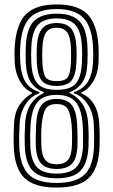

<svg xmlns="http://www.w3.org/2000/svg" viewBox="-20 -829 507 858"><path d="M233 9.2Q133.8 9.2 89.4 -33.6Q45 -76.5 41.5 -174.5Q40.5 -199 40.9 -224.2Q41.2 -249.5 43 -281.8Q46.2 -328.8 67.5 -360.2Q88.8 -391.8 123.2 -412.2V-415.8Q91.5 -428.2 70.4 -464.2Q49.2 -500.2 46 -546Q44.8 -563.8 44.8 -586.1Q44.8 -608.5 46 -625.5Q53.8 -725.2 97.8 -767.2Q141.8 -809.2 233 -809.2Q326.5 -809.2 369.9 -766.5Q413.2 -723.8 420 -625.5Q421.2 -608 421.2 -587.9Q421.2 -567.8 420 -545.8Q417.2 -499.2 395.6 -463.6Q374 -428 343 -415.8V-412.2Q378.2 -397.5 399 -364.5Q419.8 -331.5 423.2 -280.8Q425.2 -248.8 425.5 -223.2Q425.8 -197.8 424.8 -172.5Q421.2 -76 376.6 -33.4Q332 9.2 233 9.2ZM233 -53.2Q294 -53.2 321.2 -82.2Q348.5 -111.2 351 -177.5Q351.5 -197 351.2 -221.2Q351 -245.5 349.2 -275Q343.8 -344 317 -374.5Q290.2 -405 233 -405Q176.5 -405 149.5 -374.9Q122.5 -344.8 117 -275.2Q115 -246.8 114.8 -223.6Q114.5 -200.5 115.5 -177.2Q117.8 -113 144 -83.1Q170.2 -53.2 233 -53.2ZM233 -74Q186.2 -74 164.1 -97.9Q142 -121.8 140 -178.8Q139.2 -196.5 139.8 -222Q140.2 -247.5 141.5 -273.2Q144.8 -333.8 166.1 -360.2Q187.5 -386.8 233 -386.8Q280.8 -386.8 301.1 -359.2Q321.5 -331.8 324.8 -273.2Q326.2 -245.2 326.6 -221.8Q327 -198.2 326.2 -178.5Q324 -122.5 302.5 -98.2Q281 -74 233 -74ZM233 -94.8Q267.8 -94.8 283.8 -114.4Q299.8 -134 301.5 -179.2Q302.2 -193.5 302.1 -219.2Q302 -245 300 -271.8Q294.8 -325.5 280.6 -344.9Q266.5 -364.2 233 -364.2Q199.8 -364.2 185.6 -344.9Q171.5 -325.5 166.2 -271.5Q164.2 -246.2 164.1 -221.2Q164 -196.2 164.8 -177.8Q166.5 -133.8 182.5 -114.2Q198.5 -94.8 233 -94.8ZM233 -11.5Q319 -11.5 358 -49.2Q397 -87 400.2 -175.2Q401 -195.5 400.8 -220.6Q400.5 -245.8 398.8 -278.8Q395.5 -327.8 371.1 -364.1Q346.8 -400.5 310 -412.2V-417.5Q354.5 -432.5 373.1 -464.2Q391.8 -496 395.5 -546Q396.8 -566.8 396.8 -585.2Q396.8 -603.8 395.5 -624.8Q389.5 -712.8 351.2 -750.6Q313 -788.5 233 -788.5Q152.5 -788.5 114.5 -750.5Q76.5 -712.5 70.8 -623.8Q69.5 -606 69.5 -587.8Q69.5 -569.5 70.8 -546.8Q74.5 -496.2 93 -464.5Q111.5 -432.8 156 -417.5V-412.2Q119.5 -400.5 95.2 -364.2Q71 -328 67.8 -279.2Q65.8 -244.8 65.5 -221.4Q65.2 -198 66 -175.5Q69.5 -88 107.9 -49.8Q146.2 -11.5 233 -11.5ZM233 -32.2Q160 -32.2 126.8 -65.6Q93.5 -99 90.8 -176.5Q90 -198.5 90.2 -222Q90.5 -245.5 92.2 -276.2Q96 -333.2 119.1 -366Q142.2 -398.8 176 -413.5V-417Q140 -429.8 119.2 -459.6Q98.5 -489.5 95.2 -547.8Q94.5 -565.8 94.5 -584.4Q94.5 -603 95.2 -621.8Q99 -703 132.5 -735.4Q166 -767.8 233 -767.8Q304 -767.8 335.6 -733.6Q367.2 -699.5 370.8 -621.8Q371.5 -601.8 371.6 -584.9Q371.8 -568 370.8 -547.8Q368 -490 347.5 -460Q327 -430 290.5 -417V-413.5Q323.8 -399 347 -366.4Q370.2 -333.8 374 -277Q376.2 -240.5 376.2 -219.5Q376.2 -198.5 375.5 -176.2Q372.5 -101.2 340.5 -66.8Q308.5 -32.2 233 -32.2ZM233 -427.5Q294.8 -427.5 318.9 -455.9Q343 -484.2 346 -548.5Q347.2 -569.2 347.1 -585.2Q347 -601.2 346.2 -619.5Q343.2 -687.8 316.9 -717.2Q290.5 -746.8 233 -746.8Q175.8 -746.8 149.5 -717.4Q123.2 -688 120 -620Q119 -599.2 119.1 -584.1Q119.2 -569 120 -548.5Q123.2 -482.5 148.2 -455Q173.2 -427.5 233 -427.5ZM233 -445Q187 -445 167.2 -468.1Q147.5 -491.2 144.5 -549.8Q143.8 -568 143.9 -585.8Q144 -603.5 144.5 -618Q147.5 -676 168 -701Q188.5 -726 233 -726Q277.8 -726 298.2 -701Q318.8 -676 321.5 -618.2Q322.2 -600.8 322.4 -585.9Q322.5 -571 321.5 -549.2Q318.8 -491.2 299 -468.1Q279.2 -445 233 -445ZM233 -466.5Q270 -466.5 282.2 -483.1Q294.5 -499.8 297 -550.8Q297.5 -563.5 297.6 -574.2Q297.8 -585 297.6 -595.1Q297.5 -605.2 297 -616.2Q294.5 -667.5 278.5 -686.4Q262.5 -705.2 233 -705.2Q201.5 -705.2 186.6 -684.9Q171.8 -664.5 169.5 -617.5Q168.5 -600.5 168.4 -586Q168.2 -571.5 169.5 -549.2Q172 -499.2 184.4 -482.9Q196.8 -466.5 233 -466.5Z"/></svg>

Font: Big Shoulders Inline Display Thin ExtraBold
Style: Regular
Weight: 800
Version: Version 2.002